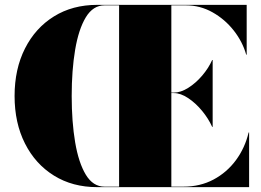

<svg xmlns="http://www.w3.org/2000/svg" viewBox="-20 -770 1074 790"><path d="M380 -750H995V-545H993Q978 -598.5 941.5 -644.8Q905 -691 854.2 -719.5Q803.5 -748 745 -748H685V-389H695Q723.5 -389 754.5 -408.5Q785.5 -428 811.8 -458.8Q838 -489.5 853 -523H855V-248H853Q838 -281.5 811.8 -313.5Q785.5 -345.5 754.5 -366.2Q723.5 -387 695 -387H685V-2H735Q803.5 -2 858.5 -31.2Q913.5 -60.5 950.8 -111Q988 -161.5 1003 -225H1005V0H380Q278.5 0 202 -47.5Q125.5 -95 82.8 -179.5Q40 -264 40 -375Q40 -486 82.8 -570.5Q125.5 -655 202 -702.5Q278.5 -750 380 -750ZM275 -375Q275 -269 289.2 -184.5Q303.5 -100 333.2 -51Q363 -2 410 -2H470V-748H410Q363 -748 333.2 -699Q303.5 -650 289.2 -565.5Q275 -481 275 -375Z"/></svg>

Font: Bodoni* 96pt Fatface
Style: Regular
Weight: 900
Version: Version 2.3